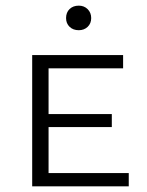

<svg xmlns="http://www.w3.org/2000/svg" viewBox="-20 -660 520 680"><path d="M214 -596Q214 -616 226.5 -628Q239 -640 259 -640Q278 -640 290.5 -627.5Q303 -615 303 -596Q303 -577 290.5 -565Q278 -553 259 -553Q239 -553 226.5 -565Q214 -577 214 -596ZM436 -47V0H94V-465H416V-418H152V-256H376V-210H152V-47Z"/></svg>

Font: Ysabeau SC Semilight
Style: Regular
Weight: 300
Designer: Christian Thalmann (Catharsis Fonts)
Version: Version 0.003